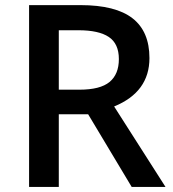

<svg xmlns="http://www.w3.org/2000/svg" viewBox="-20 -734 679 754"><path d="M210.9 -381.8H292Q373.5 -381.8 410.2 -412.1Q446.8 -442.4 446.8 -502Q446.8 -562.5 407.2 -588.9Q367.7 -615.2 288.1 -615.2H210.9ZM210.9 -285.2V0H94.2V-713.9H295.9Q434.1 -713.9 500.5 -662.1Q566.9 -610.4 566.9 -505.9Q566.9 -372.6 428.2 -315.9L629.9 0H497.1L326.2 -285.2Z"/></svg>

Font: f1_57812          
Style: Regular
Weight: 600
Foundry: Ascender Corporation
Version: Version 1.10